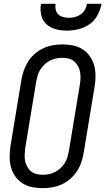

<svg xmlns="http://www.w3.org/2000/svg" viewBox="-20 -975 550 1003"><path d="M203 8Q175 8 147.5 2.5Q120 -3 97.5 -17.5Q75 -32 59.5 -54Q44 -76 37 -102.5Q30 -129 30.5 -157.5Q31 -186 35 -214L92 -559Q96 -584 105 -608.5Q114 -633 128 -655Q142 -677 162.5 -694.5Q183 -712 206.5 -723Q230 -734 255.5 -738.5Q281 -743 306 -743Q334 -743 361.5 -737.5Q389 -732 411.5 -717.5Q434 -703 449.5 -681Q465 -659 472 -632.5Q479 -606 479 -577.5Q479 -549 474 -521L417 -176Q413 -151 404.5 -126.5Q396 -102 381.5 -80Q367 -58 347 -40.5Q327 -23 303 -12Q279 -1 253.5 3.5Q228 8 203 8ZM204 -62Q221 -62 237 -65.5Q253 -69 268.5 -77Q284 -85 297 -97.5Q310 -110 319 -124.5Q328 -139 332.5 -155Q337 -171 340 -187L397 -532Q400 -549 400.5 -566.5Q401 -584 398 -600Q395 -616 387 -630.5Q379 -645 367 -655Q355 -665 338.5 -669Q322 -673 305 -673Q288 -673 272 -669.5Q256 -666 240.5 -658Q225 -650 212 -637.5Q199 -625 190 -610.5Q181 -596 176.5 -580Q172 -564 169 -548L112 -203Q110 -186 109 -168.5Q108 -151 111 -135Q114 -119 122 -104.5Q130 -90 142 -80Q154 -70 170.5 -66Q187 -62 204 -62ZM329 -815Q299 -815 271 -822.5Q243 -830 222.5 -848.5Q202 -867 195.5 -896Q189 -925 194 -955H270Q268 -939 271 -924.5Q274 -910 284.5 -900Q295 -890 309.5 -886Q324 -882 340 -882Q356 -882 371.5 -886Q387 -890 401.5 -900Q416 -910 424 -924.5Q432 -939 434 -955H510Q505 -925 489.5 -896Q474 -867 447.5 -848.5Q421 -830 390 -822.5Q359 -815 329 -815Z"/></svg>

Font: Iosevka Curly
Style: Italic
Weight: 400
Italic angle: -9°
Monospace: yes
Designer: Belleve Invis
Foundry: Belleve Invis
Version: Version 22.1.2; ttfautohint (v1.8.4)